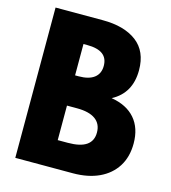

<svg xmlns="http://www.w3.org/2000/svg" viewBox="-120 -922 906 1018"><g transform="rotate(15 333.0 -412.5)"><path d="M58.5 0V-825H318Q436 -825 504 -773.5Q572 -722 572 -618Q572 -492 470 -438Q555 -424 600 -372Q645 -320 645 -235.5Q645 -162 611.8 -109.2Q578.5 -56.5 517.8 -28.2Q457 0 374.5 0ZM251.5 -504.5H271.5Q327 -504.5 356.2 -527Q385.5 -549.5 385.5 -592Q385.5 -634.5 357.2 -655.5Q329 -676.5 271.5 -676.5H251.5ZM251.5 -149H306.5Q375 -149 408.5 -172Q442 -195 442 -241.5Q442 -289 407.5 -313.8Q373 -338.5 306.5 -338.5H251.5Z"/></g></svg>

Font: Spartan Thin ExtraBold
Style: Regular
Weight: 800
Version: Version 1.004